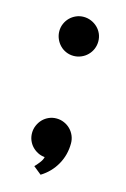

<svg xmlns="http://www.w3.org/2000/svg" viewBox="-86 -485 387 590"><g transform="rotate(15 107.5 -189.5)"><path d="M168.9 -379.9Q168.9 -367.2 164.1 -355.7Q159.2 -344.2 150.6 -335.7Q142.1 -327.1 130.6 -322.3Q119.1 -317.4 106.4 -317.4Q93.8 -317.4 82.5 -322.3Q71.3 -327.1 63 -335.7Q54.7 -344.2 49.8 -355.7Q44.9 -367.2 44.9 -379.9Q44.9 -392.6 49.8 -403.8Q54.7 -415 63 -423.3Q71.3 -431.6 82.5 -436.5Q93.8 -441.4 106.4 -441.4Q119.1 -441.4 130.6 -436.5Q142.1 -431.6 150.6 -423.3Q159.2 -415 164.1 -403.8Q168.9 -392.6 168.9 -379.9ZM168.9 -55.7Q168.9 -19 151.6 11.7Q134.3 42.5 103.5 61.5L78.1 41Q84 35.2 92 24.9Q100.1 14.6 101.6 5.9Q89.4 4.9 79.1 -0.5Q68.8 -5.9 61.3 -13.9Q53.7 -22 49.3 -32.7Q44.9 -43.5 44.9 -55.7Q44.9 -68.4 49.8 -79.8Q54.7 -91.3 63 -99.9Q71.3 -108.4 82.5 -113.3Q93.8 -118.2 106.4 -118.2Q119.1 -118.2 130.6 -113.3Q142.1 -108.4 150.6 -99.9Q159.2 -91.3 164.1 -79.8Q168.9 -68.4 168.9 -55.7Z"/></g></svg>

Font: Maiden Orange
Style: Regular
Weight: 400
Designer: Astigmatic (AOETI)
Foundry: Astigmatic (AOETI)
Version: Version 1.001